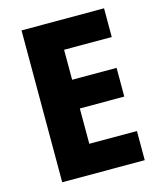

<svg xmlns="http://www.w3.org/2000/svg" viewBox="-108 -793 731 872"><g transform="rotate(-15 257.5 -357.0)"><path d="M76 0V-714H464V-579H240V-438H449V-303H240V-137H464V0Z"/></g></svg>

Font: Noto Sans SemiCondensed ExtraBold
Style: Regular
Weight: 800
Width: 4
Designer: Monotype Design Team
Foundry: Monotype Imaging Inc.
Version: Version 2.013; ttfautohint (v1.8.4.7-5d5b)